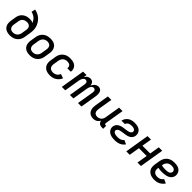

<svg xmlns="http://www.w3.org/2000/svg" viewBox="405 -2335 3942 3942"><g transform="rotate(45 2376.0 -363.5)"><path d="M242 8Q275 8 308.5 1.5Q342 -5 373 -22Q404 -39 428 -66Q452 -93 465.5 -125Q479 -157 484 -190L502 -300Q511 -350 512.5 -400Q514 -450 500.5 -496Q487 -542 462.5 -582Q438 -622 404 -653.5Q370 -685 327 -706Q284 -727 236 -735L218 -650Q258 -642 293 -621Q328 -600 353 -569Q378 -538 393 -501Q374 -513 350 -518Q326 -523 301 -523Q270 -523 238.5 -517Q207 -511 177 -495.5Q147 -480 123 -456Q99 -432 85.5 -401.5Q72 -371 67 -340L49 -230Q43 -192 44.5 -155Q46 -118 61.5 -85.5Q77 -53 105 -31.5Q133 -10 169 -1Q205 8 242 8ZM244 -79Q218 -79 195 -88.5Q172 -98 159 -119Q146 -140 144 -165Q142 -190 147 -216L165 -326Q169 -349 180.5 -371Q192 -393 212.5 -408.5Q233 -424 256.5 -430Q280 -436 303 -436Q328 -436 351 -428Q374 -420 388 -400.5Q402 -381 404.5 -356.5Q407 -332 403 -307L386 -204Q382 -179 371 -155Q360 -131 339.5 -112.5Q319 -94 294 -86.5Q269 -79 244 -79Z M818 8Q851 8 884.5 1.5Q918 -5 949 -22Q980 -39 1004 -66Q1028 -93 1041.5 -125Q1055 -157 1060 -190L1078 -300Q1085 -338 1083 -375Q1081 -412 1065.5 -444.5Q1050 -477 1022 -499Q994 -521 958 -529.5Q922 -538 885 -538Q852 -538 818.5 -531.5Q785 -525 754 -508Q723 -491 699 -464Q675 -437 661.5 -405Q648 -373 643 -340L625 -230Q619 -192 620.5 -155Q622 -118 637.5 -85.5Q653 -53 681 -31.5Q709 -10 745 -1Q781 8 818 8ZM820 -79Q794 -79 771 -88.5Q748 -98 735 -119Q722 -140 720 -165Q718 -190 723 -216L741 -326Q745 -351 756 -375Q767 -399 787.5 -417.5Q808 -436 833 -443.5Q858 -451 883 -451Q909 -451 932 -441.5Q955 -432 968 -411.5Q981 -391 983 -365.5Q985 -340 980 -314L962 -204Q958 -179 947 -155Q936 -131 915.5 -112.5Q895 -94 870 -86.5Q845 -79 820 -79Z M1408 8Q1443 8 1478.5 -0.5Q1514 -9 1546.5 -29.5Q1579 -50 1603 -79.5Q1627 -109 1641 -143L1548 -174Q1537 -146 1515.5 -123Q1494 -100 1465 -89.5Q1436 -79 1408 -79Q1381 -79 1356 -87.5Q1331 -96 1316 -116Q1301 -136 1297.5 -162.5Q1294 -189 1299 -216L1317 -326Q1321 -351 1331.5 -374.5Q1342 -398 1362 -416.5Q1382 -435 1407 -443Q1432 -451 1456 -451Q1478 -451 1498.5 -446Q1519 -441 1534 -428Q1549 -415 1555 -394.5Q1561 -374 1558 -353Q1558 -351 1557 -350H1657L1658 -355Q1663 -388 1655.5 -419.5Q1648 -451 1628.5 -475Q1609 -499 1581.5 -513.5Q1554 -528 1522 -533Q1490 -538 1456 -538Q1424 -538 1391 -531.5Q1358 -525 1327.5 -507.5Q1297 -490 1273.5 -463Q1250 -436 1237 -404.5Q1224 -373 1219 -340L1201 -230Q1194 -191 1197 -153Q1200 -115 1217.5 -82.5Q1235 -50 1265 -29Q1295 -8 1332 0Q1369 8 1408 8Z M1747 0H1847L1902 -333Q1905 -352 1911 -371Q1917 -390 1926.5 -408Q1936 -426 1953.5 -438.5Q1971 -451 1990 -451Q2010 -451 2025.5 -438.5Q2041 -426 2043 -406.5Q2045 -387 2042 -366L1982 0H2082L2137 -333Q2140 -352 2145.5 -371Q2151 -390 2161 -408Q2171 -426 2188.5 -438.5Q2206 -451 2225 -451Q2245 -451 2260 -438.5Q2275 -426 2277.5 -406.5Q2280 -387 2277 -366L2216 0H2317L2375 -350Q2379 -375 2380 -400.5Q2381 -426 2376.5 -450.5Q2372 -475 2360 -496Q2348 -517 2326 -527.5Q2304 -538 2278 -538Q2250 -538 2222 -524Q2194 -510 2175 -485Q2156 -460 2144 -433Q2142 -460 2131 -485.5Q2120 -511 2096 -524.5Q2072 -538 2044 -538Q2020 -538 1996 -529Q1972 -520 1954 -501Q1936 -482 1923 -460L1935 -530H1834Z M2661 8Q2690 8 2719 -1Q2748 -10 2770.5 -32Q2793 -54 2808 -80Q2810 -52 2826 -30Q2842 -8 2868.5 0Q2895 8 2924 8H2956V-79H2938Q2930 -79 2922.5 -83Q2915 -87 2912.5 -95Q2910 -103 2911 -112L2980 -530H2880L2824 -193Q2819 -163 2801.5 -134.5Q2784 -106 2753.5 -92.5Q2723 -79 2693 -79Q2668 -79 2646 -89Q2624 -99 2612.5 -120Q2601 -141 2600 -166Q2599 -191 2603 -216L2655 -530H2554L2505 -230Q2499 -195 2499 -160.5Q2499 -126 2509 -94.5Q2519 -63 2541 -39Q2563 -15 2595 -3.5Q2627 8 2661 8Z M3287 8Q3329 8 3371 -1Q3413 -10 3451.5 -35Q3490 -60 3514 -98L3425 -137Q3410 -115 3386 -101.5Q3362 -88 3337 -83.5Q3312 -79 3287 -79Q3270 -79 3253 -80.5Q3236 -82 3219.5 -86Q3203 -90 3188.5 -97.5Q3174 -105 3164.5 -119.5Q3155 -134 3158 -151Q3162 -171 3179.5 -186Q3197 -201 3217 -206.5Q3237 -212 3257 -215.5Q3277 -219 3297.5 -222Q3318 -225 3338 -227.5Q3358 -230 3378.5 -234Q3399 -238 3419 -244Q3439 -250 3457.5 -260.5Q3476 -271 3491.5 -287Q3507 -303 3516.5 -322Q3526 -341 3529 -361Q3534 -393 3526 -424Q3518 -455 3498.5 -478Q3479 -501 3451.5 -514.5Q3424 -528 3392.5 -533Q3361 -538 3329 -538Q3293 -538 3256 -530Q3219 -522 3186 -500Q3153 -478 3131.5 -445Q3110 -412 3103 -376H3202Q3208 -402 3230 -420.5Q3252 -439 3277.5 -445Q3303 -451 3329 -451Q3348 -451 3366 -448.5Q3384 -446 3400.5 -438Q3417 -430 3426.5 -414.5Q3436 -399 3433 -380Q3430 -360 3413 -345Q3396 -330 3375.5 -324Q3355 -318 3335 -314.5Q3315 -311 3295 -308.5Q3275 -306 3254.5 -303Q3234 -300 3213.5 -296.5Q3193 -293 3173.5 -286.5Q3154 -280 3135 -269.5Q3116 -259 3100.5 -243.5Q3085 -228 3075.5 -209Q3066 -190 3062 -170Q3057 -135 3067.5 -103Q3078 -71 3101 -49Q3124 -27 3154.5 -14Q3185 -1 3218.5 3.5Q3252 8 3287 8Z M3619 0H3719L3757 -229H3982L3944 0H4045L4132 -530H4032L3997 -316H3771L3807 -530H3706Z M4439 8Q4480 8 4522 -3.5Q4564 -15 4600 -43Q4636 -71 4660 -108L4571 -147Q4557 -125 4535 -108.5Q4513 -92 4488 -85.5Q4463 -79 4439 -79Q4411 -79 4385.5 -87Q4360 -95 4343 -115Q4326 -135 4322 -161.5Q4318 -188 4323 -216L4325 -228Q4350 -221 4376 -218.5Q4402 -216 4428 -216Q4459 -216 4490.5 -218.5Q4522 -221 4553 -228.5Q4584 -236 4613.5 -252Q4643 -268 4663 -296Q4683 -324 4688 -355Q4694 -388 4685.5 -419Q4677 -450 4658 -474Q4639 -498 4611.5 -512.5Q4584 -527 4552 -532.5Q4520 -538 4487 -538Q4454 -538 4420.5 -532Q4387 -526 4355.5 -509Q4324 -492 4299.5 -465Q4275 -438 4262 -405.5Q4249 -373 4243 -340L4225 -230Q4218 -191 4221 -152Q4224 -113 4243 -81Q4262 -49 4293 -28.5Q4324 -8 4361.5 0Q4399 8 4439 8ZM4459 -302Q4428 -302 4397.5 -304Q4367 -306 4339 -317L4341 -326Q4345 -351 4356.5 -375.5Q4368 -400 4389 -418.5Q4410 -437 4436 -444Q4462 -451 4487 -451Q4507 -451 4526 -447.5Q4545 -444 4561 -434Q4577 -424 4585.5 -406.5Q4594 -389 4591 -370Q4587 -350 4572 -334Q4557 -318 4537 -311.5Q4517 -305 4497.5 -303.5Q4478 -302 4459 -302Z"/></g></svg>

Font: Iosevka Sparkle Medium
Style: Italic
Weight: 500
Italic angle: -9°
Designer: Belleve Invis
Foundry: Belleve Invis
Version: Version 4.5.0; ttfautohint (v1.8.3)